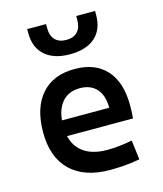

<svg xmlns="http://www.w3.org/2000/svg" viewBox="-117 -870 820 966"><g transform="rotate(-15 293.0 -387.0)"><path d="M336.9 9.8Q203.6 9.8 131.3 -59.8Q59.1 -129.4 59.1 -259.8Q59.1 -386.7 120.4 -457Q181.6 -527.3 293.9 -527.3Q400.4 -527.3 458.7 -463.4Q517.1 -399.4 517.1 -277.3Q517.1 -242.2 514.2 -210.9H146V-293.9H412.6Q412.6 -358.4 381.3 -392.8Q350.1 -427.2 294.9 -427.2Q232.9 -427.2 199 -384.8Q165 -342.3 165 -264.6Q165 -179.7 212.6 -135.5Q260.3 -91.3 348.6 -91.3Q381.3 -91.3 413.6 -95Q445.8 -98.6 479 -105L491.7 -3.9Q444.8 4.9 405.8 7.3Q366.7 9.8 336.9 9.8ZM293 -604.5Q209 -604.5 162.6 -645.5Q116.2 -686.5 116.2 -761.7V-782.7H214.4V-761.7Q214.4 -722.2 234.6 -700.7Q254.9 -679.2 293 -679.2Q331.1 -679.2 351.3 -700.7Q371.6 -722.2 371.6 -761.7V-782.7H469.7V-761.7Q469.7 -686.5 423.6 -645.5Q377.4 -604.5 293 -604.5Z"/></g></svg>

Font: Cascadia Mono Medium
Style: Regular
Weight: 500
Monospace: yes
Designer: Aaron Bell
Foundry: Saja Typeworks
Version: Version 2407.024